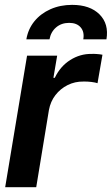

<svg xmlns="http://www.w3.org/2000/svg" viewBox="-20 -777 464 797"><path d="M1.5 0 92.3 -545.9H217.3L201.7 -454.1H207.5Q230.5 -502 271.5 -527.8Q312.5 -553.7 359.4 -553.2Q370.1 -553.7 382.8 -552.7Q395.5 -551.8 405.3 -549.8L384.8 -431.6Q377 -434.6 359.6 -436.8Q342.3 -439 326.2 -438.5Q291 -439 260.7 -423.8Q230.5 -408.7 210 -382.1Q189.5 -355.5 183.1 -320.3L130.4 0ZM89.4 -613.8Q96.7 -656.7 122.8 -688.7Q148.9 -720.7 189.5 -738.8Q230 -756.8 279.3 -756.8Q353.5 -756.8 393.1 -717.3Q432.6 -677.7 421.9 -613.8H325.7Q331.1 -644.5 314.9 -663.3Q298.8 -682.1 267.1 -682.1Q234.9 -682.1 212.9 -663.3Q190.9 -644.5 185.5 -613.8Z"/></svg>

Font: Inter Tight SemiBold
Style: Italic
Weight: 600
Italic angle: -9.39999°
Designer: Rasmus Andersson
Foundry: rsms
Version: Version 3.004